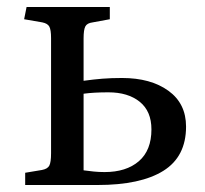

<svg xmlns="http://www.w3.org/2000/svg" viewBox="-20 -529 585 549"><path d="M52 0V-35L100 -43Q116 -46 121 -55.5Q126 -65 126 -91V-420Q126 -444 121 -453Q116 -462 101 -465L49 -474L56 -509H294V-474L245 -465Q229 -463 224 -453.5Q219 -444 219 -419V-298Q248 -302 273 -304Q298 -306 329 -306Q411 -306 461.5 -269.5Q512 -233 512 -167Q512 -81 447 -40.5Q382 0 259 0ZM279 -37Q341 -37 377 -68Q413 -99 413 -159Q413 -211 379.5 -238Q346 -265 290 -265Q248 -265 219 -261V-42Q233 -40 248 -38.5Q263 -37 279 -37Z"/></svg>

Font: Literata 36pt
Style: Regular
Weight: 400
Designer: Latin by Veronika Burian and Jose Scaglione. Greek by Irene Vlachou. Cyrillic by Vera Evstafieva.
Foundry: TypeTogether
Version: Version 3.002